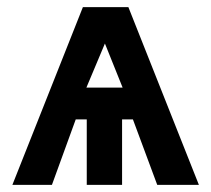

<svg xmlns="http://www.w3.org/2000/svg" viewBox="-20 -516 590 536"><path d="M535.2 0H418.9L351.1 -182.6H320.8V0H222.2V-182.6H191.4L125 0H14.6L211.4 -496.1H338.4ZM221.2 -271.5H322.3L272.9 -394.5Z"/></svg>

Font: Code New Roman
Style: Bold
Weight: 700
Monospace: yes
Designer: Sam Radian
Foundry: Code New Roman
Version: Version 1.508 October 19, 2014